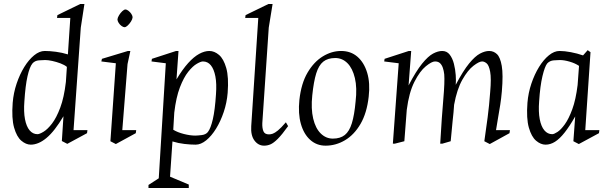

<svg xmlns="http://www.w3.org/2000/svg" viewBox="-20 -713 3028 953"><path d="M133 5Q109 5 86 -14.5Q63 -34 50 -79.5Q37 -125 43 -203Q47 -252 62.5 -298Q78 -344 100.5 -380.5Q123 -417 149.5 -438.5Q176 -460 202 -460Q227 -460 257.5 -456Q288 -452 317 -443L329 -624H263L265 -638L378 -693H399L381 -576L345 -67H414L412 -52L314 1L287 -13L295 -136Q273 -99 252 -72Q231 -45 210.5 -28Q190 -11 170.5 -3Q151 5 133 5ZM166 -47Q176 -47 196 -59Q216 -71 238 -99.5Q260 -128 279 -178.5Q298 -229 307 -306L312 -381Q300 -391 280 -398.5Q260 -406 239.5 -410.5Q219 -415 204 -415Q194 -415 173.5 -413.5Q153 -412 141 -398Q127 -381 116.5 -334.5Q106 -288 101 -210Q97 -158 104 -121.5Q111 -85 127 -66Q143 -47 166 -47Z M555 2 528 -12 555 -399 483 -408 486 -421 615 -460H627L613 -395L587 -67H656L654 -52ZM598 -578Q592 -578 583.5 -584Q575 -590 569 -599.5Q563 -609 563 -617Q564 -626 571 -637.5Q578 -649 587 -657.5Q596 -666 603 -666Q609 -666 617.5 -659.5Q626 -653 632 -644Q638 -635 638 -626Q637 -617 630 -606Q623 -595 614 -586.5Q605 -578 598 -578Z M717 220V205L768 172L803 -399L732 -408L734 -421L854 -460H866L856 -319Q886 -369 914 -400Q942 -431 968.5 -445.5Q995 -460 1019 -460Q1044 -460 1067 -440.5Q1090 -421 1103 -375.5Q1116 -330 1110 -252Q1106 -203 1090.5 -157Q1075 -111 1052.5 -74.5Q1030 -38 1003.5 -16.5Q977 5 951 5Q926 5 895.5 1.5Q865 -2 836 -11L824 164L917 203V220ZM949 -40Q960 -40 981 -42.5Q1002 -45 1012 -58Q1026 -76 1036.5 -121.5Q1047 -167 1052 -245Q1056 -298 1049 -334Q1042 -370 1026.5 -389Q1011 -408 987 -408Q977 -408 957 -396.5Q937 -385 914.5 -357Q892 -329 873 -279.5Q854 -230 845 -154L840 -69Q861 -56 892.5 -48Q924 -40 949 -40Z M1291 10Q1262 10 1243 -15.5Q1224 -41 1227 -87L1262 -624H1197L1199 -638L1312 -693H1333L1314 -576L1282 -102Q1281 -77 1287.5 -61.5Q1294 -46 1315 -46Q1324 -46 1334 -49.5Q1344 -53 1359.5 -65.5Q1375 -78 1399 -106L1410 -87Q1380 -45 1359 -24Q1338 -3 1322.5 3.5Q1307 10 1291 10Z M1596 10Q1552 10 1520 -18.5Q1488 -47 1473.5 -98Q1459 -149 1466 -217Q1475 -299 1506.5 -352.5Q1538 -406 1582 -433Q1626 -460 1673 -460Q1721 -460 1754 -431.5Q1787 -403 1802.5 -352Q1818 -301 1810 -233Q1801 -152 1769.5 -98Q1738 -44 1692.5 -17Q1647 10 1596 10ZM1632 -25Q1669 -25 1691.5 -43Q1714 -61 1726.5 -101.5Q1739 -142 1745 -209Q1753 -277 1741.5 -325.5Q1730 -374 1704.5 -399.5Q1679 -425 1644 -425Q1607 -425 1584.5 -407Q1562 -389 1549.5 -348.5Q1537 -308 1530 -240Q1523 -173 1534.5 -124.5Q1546 -76 1572 -50.5Q1598 -25 1632 -25Z M1930 0 1959 -399 1887 -408 1889 -421 2009 -460H2021L2008 -289Q2045 -360 2075 -397Q2105 -434 2129.5 -447Q2154 -460 2175 -460Q2198 -460 2212 -442Q2226 -424 2233 -396.5Q2240 -369 2242 -340.5Q2244 -312 2242 -292Q2279 -362 2308.5 -398Q2338 -434 2362.5 -447Q2387 -460 2408 -460Q2430 -460 2446.5 -444.5Q2463 -429 2470.5 -386Q2478 -343 2471 -260Q2468 -225 2463 -193Q2458 -161 2452.5 -130.5Q2447 -100 2442 -67H2511L2509 -52L2411 2L2384 -12Q2393 -74 2400.5 -131Q2408 -188 2413 -256Q2419 -324 2413 -356.5Q2407 -389 2395.5 -398.5Q2384 -408 2373 -408Q2358 -408 2330 -386.5Q2302 -365 2275 -317.5Q2248 -270 2234 -193Q2233 -175 2231 -154.5Q2229 -134 2226.5 -111.5Q2224 -89 2222 -64Q2220 -39 2217 -12L2176 0H2165Q2173 -137 2180.5 -222Q2188 -307 2185 -344Q2183 -362 2178 -376.5Q2173 -391 2164 -399.5Q2155 -408 2139 -408Q2123 -408 2093.5 -384Q2064 -360 2037 -307Q2010 -254 1999 -168L1987 -12L1940 0Z M2688 5Q2664 5 2641 -14.5Q2618 -34 2605 -79.5Q2592 -125 2598 -203Q2602 -252 2617.5 -298Q2633 -344 2655.5 -380.5Q2678 -417 2704.5 -438.5Q2731 -460 2757 -460Q2782 -460 2813.5 -454Q2845 -448 2874 -438L2897 -464L2911 -454L2885 -67H2955L2953 -52L2853 2L2826 -12L2835 -135Q2807 -86 2782.5 -55Q2758 -24 2735 -9.5Q2712 5 2688 5ZM2721 -47Q2730 -47 2747 -58Q2764 -69 2783.5 -96Q2803 -123 2820.5 -170.5Q2838 -218 2847 -291L2854 -386Q2835 -399 2807.5 -407Q2780 -415 2759 -415Q2749 -415 2729 -413.5Q2709 -412 2696 -398Q2684 -383 2672.5 -335Q2661 -287 2656 -210Q2652 -158 2659 -121.5Q2666 -85 2682 -66Q2698 -47 2721 -47Z"/></svg>

Font: Ancizar Serif Light
Style: Italic
Weight: 300
Italic angle: -4°
Designer: Cesar Puertas, Viviana Monsalve, Julian Moncada, Julian Prieto, Jose Castro, Felipe Aragon, Mariel Hernandez, Sara Alarc
Version: Version 8.100